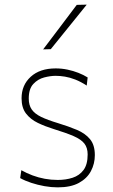

<svg xmlns="http://www.w3.org/2000/svg" viewBox="-20 -799 486 828"><path d="M229 9Q201.5 9 171.8 3.8Q142 -1.5 114.8 -10.5Q87.5 -19.5 67 -31L72 -65Q95 -52 120.5 -42.5Q146 -33 173.2 -28Q200.5 -23 229 -23Q264 -23 293.2 -32.5Q322.5 -42 340.2 -65.8Q358 -89.5 358 -133Q358 -161.5 344.2 -179.5Q330.5 -197.5 298 -211.8Q265.5 -226 210 -243Q174.5 -254 143.2 -269Q112 -284 92.5 -309Q73 -334 73 -375Q73 -432 112.5 -468Q152 -504 220 -504Q246 -504 271 -498.8Q296 -493.5 318.2 -484.8Q340.5 -476 358 -465L354 -430Q328.5 -446.5 305 -455.8Q281.5 -465 260.2 -468.5Q239 -472 220 -472Q197.5 -472 170.5 -465Q143.5 -458 123.8 -437Q104 -416 104 -374Q104 -345.5 116.8 -327Q129.5 -308.5 157.2 -295Q185 -281.5 230 -268Q276 -254 312 -238.8Q348 -223.5 368.5 -198.5Q389 -173.5 389 -130Q389 -93 372.2 -61.2Q355.5 -29.5 320.2 -10.2Q285 9 229 9ZM166 -586Q202.5 -634 239 -682.5Q275.5 -731 311 -778L354 -779Q328 -746.5 302 -714.5Q276 -682.5 250.5 -650.8Q225 -619 199 -587Z"/></svg>

Font: Commissioner Thin
Style: Regular
Weight: 100
Designer: Kostas Bartsokas
Foundry: Kostas Bartsokas
Version: Version 1.001;gftools[0.9.23]